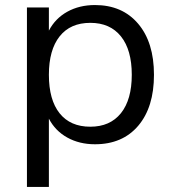

<svg xmlns="http://www.w3.org/2000/svg" viewBox="-20 -569 692 769"><path d="M360.4 -548.8Q469.7 -548.8 533.2 -474.1Q596.7 -399.4 596.7 -269.5Q596.7 -139.6 533.7 -65.4Q470.7 8.8 360.4 8.8Q297.9 8.8 249.5 -18.1Q201.2 -44.9 175.8 -93.8V179.7H87.9V-539.1H175.8V-446.3Q201.2 -495.1 249.5 -522Q297.9 -548.8 360.4 -548.8ZM175.8 -269.5Q175.8 -168.9 218.8 -115.2Q261.7 -61.5 341.8 -61.5Q420.9 -61.5 464.4 -115.7Q507.8 -169.9 507.8 -269.5Q507.8 -369.1 464.4 -423.3Q420.9 -477.5 341.8 -477.5Q261.7 -477.5 218.8 -423.3Q175.8 -369.1 175.8 -269.5Z"/></svg>

Font: Min Sans
Style: Regular
Weight: 400
Designer: Jinseong-Kim, NotoSansCJK, Nunito
Foundry: Jinseong-Kim
Version: Version 1.400;Glyphs 3.1.2 (3151)